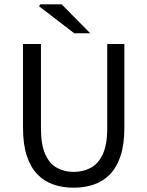

<svg xmlns="http://www.w3.org/2000/svg" viewBox="-20 -861 685 893"><path d="M322.6 12Q272.2 12 229.4 -2.5Q186.6 -16.9 154.7 -49.4Q122.7 -81.9 104.8 -135.8Q87 -189.6 87 -267.5V-656.3H170.5V-265Q170.5 -187.5 190.7 -143.1Q210.8 -98.6 245.5 -80.1Q280.1 -61.5 322.6 -61.5Q366.1 -61.5 401.4 -80.1Q436.7 -98.6 457.7 -143.1Q478.7 -187.5 478.7 -265V-656.3H558.4V-267.5Q558.4 -189.6 540.6 -135.8Q522.8 -81.9 490.7 -49.4Q458.6 -16.9 415.8 -2.5Q373 12 322.6 12ZM325.2 -706.3 161.6 -831.9 166.6 -841H266.8L399.5 -706.3Z"/></svg>

Font: SourceSans3VF
Style: Regular
Weight: 200
Designer: Paul D. Hunt
Foundry: Adobe
Version: Version 3.052;hotconv 1.1.0;makeotfexe 2.6.0